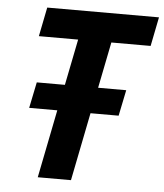

<svg xmlns="http://www.w3.org/2000/svg" viewBox="-51 -743 675 789"><g transform="rotate(5 286.5 -349.0)"><path d="M443 -281H327L271 0H134L190 -281H74L96 -388H212L250 -578H88L112 -698H573L549 -578H387L349 -388H465Z"/></g></svg>

Font: IBM Plex Sans Condensed
Style: Bold Italic
Weight: 700
Width: 3
Italic angle: -11.31°
Designer: Mike Abbink, Paul van der Laan, Pieter van Rosmalen
Foundry: Bold Monday
Version: Version 3.201